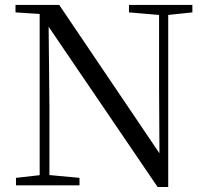

<svg xmlns="http://www.w3.org/2000/svg" viewBox="-20 -748 836 775"><path d="M44.5 0V-30.1L150.3 -42.1H171.8L300.9 -30.1V0ZM140.1 0V-704.6H175.7L179.5 -319.3V0ZM500.6 -698V-728H756.5V-698L651.5 -686.9H630.9ZM616.1 6.7 166.9 -653.8 164.7 -655.5 140.7 -691.6 42.6 -698V-728H219.1L641.4 -102.9L623.8 -96.7L622.1 -395.1V-728H659V6.7Z"/></svg>

Font: Noto Serif JP
Style: Regular
Weight: 200
Designer: Ryoko NISHIZUKA 西塚涼子 (kana & ideographs); Frank Grießhammer (Latin, Greek & Cyrillic); Wenlong ZHANG 张文龙 (bopomofo); San
Foundry: Adobe
Version: Version 2.001;hotconv 1.1.0;makeotfexe 2.6.0